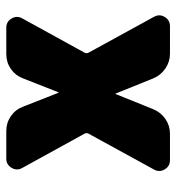

<svg xmlns="http://www.w3.org/2000/svg" viewBox="5 -565 560 610"><g transform="rotate(-90 285.0 -260.0)"><path d="M423 -258 537 -50Q546 -33 536 -16.5Q526 0 507 0H419Q394 0 372.5 -14.5Q351 -29 341 -53L293 -172Q293 -173 292 -173Q291 -173 291 -172L243 -53Q233 -29 212 -14.5Q191 0 165 0H81Q62 0 52 -16.5Q42 -33 51 -50L165 -258Q169 -265 165 -272L56 -470Q47 -487 57 -503.5Q67 -520 86 -520H174Q200 -520 221 -505.5Q242 -491 251 -467L295 -355Q295 -354 296 -354Q297 -354 297 -355L341 -467Q350 -491 371 -505.5Q392 -520 418 -520H502Q521 -520 531 -503.5Q541 -487 532 -470L423 -272Q419 -265 423 -258Z"/></g></svg>

Font: Rounded Mplus 1c Black
Style: Regular
Weight: 900
Version: Version 1.059.20150529